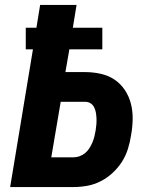

<svg xmlns="http://www.w3.org/2000/svg" viewBox="-20 -755 640 775"><path d="M21 0 113 -556H84V-643H127L142 -735H289L274 -643H393V-556H260L244 -464H324Q356 -464 387 -457Q418 -450 442.5 -433.5Q467 -417 484 -391.5Q501 -366 508.5 -336Q516 -306 515.5 -274Q515 -242 509 -209Q505 -182 496.5 -154.5Q488 -127 472.5 -102.5Q457 -78 435 -57.5Q413 -37 386.5 -23.5Q360 -10 332 -5Q304 0 277 0ZM277 -120Q289 -120 301.5 -124.5Q314 -129 324 -137.5Q334 -146 341 -157Q348 -168 353 -180Q358 -192 361 -204Q364 -216 366 -228Q368 -241 369 -253Q370 -265 369.5 -277Q369 -289 367 -300.5Q365 -312 360 -322Q355 -332 345.5 -338Q336 -344 324 -344H225L187 -120Z"/></svg>

Font: Iosevka SS04 Hv Ex Obl
Style: Regular
Weight: 900
Width: 7
Italic angle: -9°
Monospace: yes
Designer: Belleve Invis
Foundry: Belleve Invis
Version: Version 19.0.0; ttfautohint (v1.8.4)